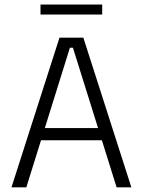

<svg xmlns="http://www.w3.org/2000/svg" viewBox="-20 -800 610 820"><path d="M29 0 234 -639H336L541 0H478L291.5 -596H278.5L92.5 0ZM138.5 -201V-253H431V-201ZM153 -738V-780.5H416.5V-738Z"/></svg>

Font: Anek Latin Light
Style: Regular
Weight: 300
Designer: Yesha Goshar
Foundry: Ek Type
Version: Version 1.003